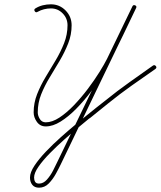

<svg xmlns="http://www.w3.org/2000/svg" viewBox="-20 -577 745 890"><path d="M141 -525Q136 -533 144 -538Q160 -548 178.5 -552.5Q197 -557 216 -557Q256 -557 284 -528.5Q312 -500 312 -460Q312 -416 296 -375.5Q280 -335 257 -296Q234 -257 210.5 -218.5Q187 -180 171 -140Q155 -100 155 -56Q155 -41 164.5 -25.5Q174 -10 192 -10Q222 -10 255.5 -32Q289 -54 323 -89.5Q357 -125 387.5 -165.5Q418 -206 441 -243Q464 -280 476 -304Q506 -365 535 -426Q564 -487 594 -548Q598 -556 607 -552Q615 -548 611 -540Q524 -359 436.5 -178Q349 3 262 184Q253 203 239 228.5Q225 254 206 273.5Q187 293 161 293Q140 293 129.5 279.5Q119 266 119 246Q119 222 140 190.5Q161 159 193.5 125Q226 91 262.5 58.5Q299 26 331 -0.5Q363 -27 383 -43Q383 -43 383 -43Q383 -43 383 -43Q383 -43 383 -43Q383 -43 383 -43Q405 -61 427 -78.5Q449 -96 471 -113Q524 -156 579 -195Q634 -234 689 -273Q697 -278 703 -270Q708 -263 700 -257Q645 -219 590 -180Q535 -141 483 -99Q461 -81 439 -63.5Q417 -46 395 -28Q395 -28 395 -28.5Q395 -29 395 -29Q395 -29 395 -29Q395 -29 395 -29Q377 -14 346 11.5Q315 37 279.5 68.5Q244 100 211.5 133Q179 166 158.5 195.5Q138 225 138 246Q138 258 143 266Q148 274 161 274Q181 274 197.5 255.5Q214 237 226 213.5Q238 190 245 175Q332 -5 419.5 -186Q507 -367 594 -548Q598 -556 607 -552Q615 -548 611 -540Q582 -479 552.5 -418Q523 -357 493 -296Q480 -269 456 -230.5Q432 -192 400 -150Q368 -108 332.5 -72Q297 -36 261 -13.5Q225 9 192 9Q166 9 151 -12Q136 -33 136 -56Q136 -100 152 -140.5Q168 -181 191.5 -220Q215 -259 238 -297.5Q261 -336 277 -376.5Q293 -417 293 -460Q293 -492 270.5 -515Q248 -538 216 -538Q200 -538 184 -534Q168 -530 154 -522Q146 -517 141 -525Z"/></svg>

Font: FRB American Cursive Guidelines Extralight
Style: Italic
Weight: 200
Italic angle: -25°
Version: Version 2.0;Modular Font Editor K font №1